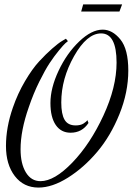

<svg xmlns="http://www.w3.org/2000/svg" viewBox="-20 -835 607 868"><path d="M507 -552Q507 -684 437 -684Q373 -684 315 -581.5Q257 -479 257 -372Q257 -319 272 -293.5Q287 -268 322 -268Q344 -268 357.5 -276.5Q371 -285 375 -292L380 -279Q351 -235 299 -235Q256 -235 232 -270Q208 -305 208 -369Q208 -437 245 -515.5Q282 -594 338 -647.5Q394 -701 444 -701Q488 -701 524 -657Q560 -613 560 -516Q560 -418 520 -319Q480 -220 419.5 -148.5Q359 -77 287.5 -32Q216 13 154 13Q87 13 47 -39Q7 -91 7 -175Q7 -259 38 -348Q60 -412 93 -468Q126 -524 157 -557.5Q188 -591 216 -615.5Q244 -640 261 -650L278 -660L287 -649Q283 -646 275.5 -639.5Q268 -633 246.5 -607Q225 -581 204.5 -550Q184 -519 157.5 -465.5Q131 -412 110 -350Q73 -245 73 -160Q73 -95 97 -55.5Q121 -16 163 -16Q226 -16 307 -100Q388 -184 447.5 -312.5Q507 -441 507 -552ZM520 -783H347L356 -815H532Z"/></svg>

Font: Dynalight
Style: Regular
Weight: 400
Designer: Astigmatic (AOETI)
Foundry: Astigmatic (AOETI)
Version: Version 1.000